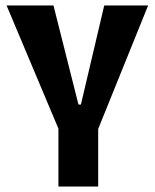

<svg xmlns="http://www.w3.org/2000/svg" viewBox="-20 -680 564 700"><path d="M193 0V-211L4 -660H175L266 -299H275L360 -660H520L338 -210V0Z"/></svg>

Font: Bricolage Grotesque 12pt Condensed Bricolage Grotesque 10pt Condensed Regular
Style: Bold
Weight: 700
Width: 3
Designer: Mathieu Triay
Foundry: Atelier Triay
Version: Version 1.001; ttfautohint (v1.8.4.7-5d5b);gftools[0.9.33.de